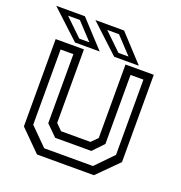

<svg xmlns="http://www.w3.org/2000/svg" viewBox="-125 -796 851 903"><g transform="rotate(20 300.5 -344.0)"><path d="M158 0 55 -103V-540H196.5V-172L227 -141.5H374L404.5 -172V-540H546V-103L443 0ZM180 -39H424L508 -125.5V-502H443.5V-156.5L392.5 -103H211.5L157.5 -156.5V-502H93.5V-125.5ZM465.5 -556H342L200 -688H343.5ZM405 -580 327 -663.5H268L354.5 -580ZM269.5 -556H146L4 -688H147.5ZM209 -580 131 -663.5H72L158.5 -580Z"/></g></svg>

Font: Tourney
Style: Regular
Weight: 400
Designer: Tyler Finck
Foundry: Etcetera Type Co
Version: Version 1.015